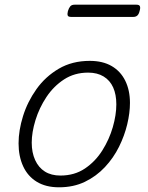

<svg xmlns="http://www.w3.org/2000/svg" viewBox="-20 -778 629 817"><path d="M231 19Q175 19 136.5 -4.5Q98 -28 78.5 -70.5Q59 -113 59 -168Q59 -223 78 -284Q97 -345 135 -398.5Q173 -452 230 -485.5Q287 -519 362 -519Q417 -519 455 -497Q493 -475 513 -434.5Q533 -394 533 -340Q533 -298 521.5 -249.5Q510 -201 486.5 -153.5Q463 -106 426.5 -67Q390 -28 341.5 -4.5Q293 19 231 19ZM237 -31Q297 -31 341.5 -61Q386 -91 415.5 -138Q445 -185 460 -237Q475 -289 475 -334Q475 -376 461.5 -406Q448 -436 421 -452.5Q394 -469 355 -469Q297 -469 252.5 -440Q208 -411 177.5 -365Q147 -319 131 -267Q115 -215 115 -171Q115 -129 129.5 -97Q144 -65 171 -48Q198 -31 237 -31ZM283 -706Q270 -706 268 -712.5Q266 -719 269 -731Q273 -744 279 -751Q285 -758 297 -758H561Q573 -758 575.5 -751Q578 -744 574 -731Q571 -718 564.5 -712Q558 -706 547 -706Z"/></svg>

Font: Playwrite CU ExtraLight
Style: Regular
Weight: 250
Designer: Veronika Burian, José Scaglione
Foundry: TypeTogether
Version: Version 1.002